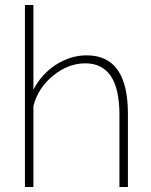

<svg xmlns="http://www.w3.org/2000/svg" viewBox="-20 -750 607 770"><path d="M493 -294V0H459V-290Q459 -496 322 -496Q254 -496 193.5 -447Q133 -398 114 -325V0H80V-730H114V-390Q146 -453 204.5 -490.5Q263 -528 328 -528Q493 -528 493 -294Z"/></svg>

Font: Raleway
Style: ExtraLight
Weight: 200
Designer: Matt McInerney, Pablo Impallari, Rodrigo Fuenzalida
Foundry: Matt McInerney, Pablo Impallari, Rodrigo Fuenzalida
Version: Version 2.001